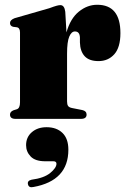

<svg xmlns="http://www.w3.org/2000/svg" viewBox="-20 -499 534 806"><path d="M254 -449.5 259 -363Q275.5 -421.5 311 -450.2Q346.5 -479 388 -479Q485.5 -479 485.5 -360Q485.5 -300 459.8 -271.2Q434 -242.5 393.5 -242.5Q354.5 -242.5 335.5 -263Q316.5 -283.5 315.5 -321V-341.5Q314.5 -367 294.5 -367Q280 -367 270.8 -345.5Q261.5 -324 261.5 -273.5V-73.5Q261.5 -60.5 265.8 -54.2Q270 -48 282.5 -45.5L325.5 -37Q343.5 -33 343.5 -18Q343.5 0 320 0H45Q22 0 22 -18Q22 -30 36.5 -36L51 -40.5Q64 -45 64 -69.5V-362.5Q64 -382 51 -384.5L35 -386.5Q22 -390 22 -402.5Q22 -415 41 -422.5L187 -464.5Q208.5 -472.5 218 -475Q227.5 -477.5 233.5 -477.5Q250.5 -477.5 254 -449.5ZM170 178Q128 178 108.8 158Q89.5 138 89.5 110.5Q89.5 76.5 113.8 55.8Q138 35 175.5 35Q217.5 35 242.2 59Q267 83 267 129.5Q267 259.5 120.5 286Q101 290.5 97.5 275Q93.5 260 112 255.5Q165 248.5 191 227Q217 205.5 217 188.5Q217 178 204 178Z"/></svg>

Font: Fraunces 72pt Black
Style: Regular
Weight: 900
Version: Version 1.000;[0bf87f6ff]